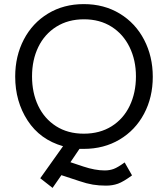

<svg xmlns="http://www.w3.org/2000/svg" viewBox="-20 -716 818 935"><path d="M287 -4Q175 -36 114.5 -129Q54 -222 54 -343Q54 -443 96 -523.5Q138 -604 214 -650Q290 -696 388 -696Q487 -696 563.5 -649.5Q640 -603 682 -522Q724 -441 724 -342Q724 -242 681.5 -162Q639 -82 562.5 -36.5Q486 9 388 9H367L323 74L386 95Q443 114 490 114Q514 114 534 106.5Q554 99 587 75L623 138Q581 169 554.5 178.5Q528 188 496 188Q462 188 432 183Q402 178 367 166L279 137L236 199L176 152ZM642 -344Q642 -423 611 -486.5Q580 -550 523 -586Q466 -622 389 -622Q312 -622 254.5 -586Q197 -550 166.5 -487Q136 -424 136 -344Q136 -264 166 -201Q196 -138 253 -101.5Q310 -65 388 -65Q466 -65 523.5 -101Q581 -137 611.5 -200.5Q642 -264 642 -344Z"/></svg>

Font: Bellota
Style: Bold
Weight: 700
Designer: Kemie Guaida
Foundry: Kemie Guaida
Version: Version 4.001